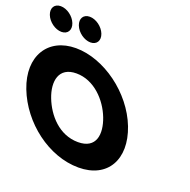

<svg xmlns="http://www.w3.org/2000/svg" viewBox="-310 -1281 1455 1474"><g transform="rotate(20 417.5 -544.0)"><path d="M-62.9 -1103C-113.9 -1103 -139.1 -1062 -119.5 -1011C-99.8 -960 -43 -919 8 -919C59 -919 84.2 -960 64.5 -1011C44.9 -1062 -11.9 -1103 -62.9 -1103ZM174.1 -1103C123.1 -1103 97.9 -1062 117.5 -1011C137.2 -960 194 -919 245 -919C296 -919 321.2 -960 301.5 -1011C281.9 -1062 225.1 -1103 174.1 -1103ZM-94.1 -413C-1.3 -172 242.8 15 486.8 15C723.8 15 829.7 -172 736.9 -413C644 -654 386.4 -840 157.4 -840C-69.6 -840 -187 -654 -94.1 -413ZM108.9 -413C61.5 -536 82.1 -659 227.1 -659C373.1 -659 486.5 -536 533.9 -413C581.3 -290 566.7 -167 416.7 -167C262.7 -167 156.3 -290 108.9 -413Z"/></g></svg>

Font: Hussar
Style: BdOpOblFour
Weight: 700
Foundry: Cannot Into Space Fonts
Version: Version 2.00